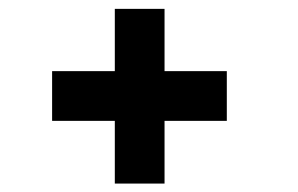

<svg xmlns="http://www.w3.org/2000/svg" viewBox="-20 -526 690 444"><path d="M245.5 -101.5V-246.5H100.5V-361.5H245.5V-505.5H360.5V-361.5H504.5V-246.5H360.5V-101.5Z"/></svg>

Font: Trispace SemiBold
Style: Regular
Weight: 600
Designer: Tyler Finck
Foundry: Etcetera Type Company
Version: Version 1.210; ttfautohint (v1.8.3)